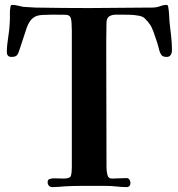

<svg xmlns="http://www.w3.org/2000/svg" viewBox="-20 -757 730 786"><path d="M684 -551Q684 -541 679 -532.5Q674 -524 663 -524Q647 -524 641.5 -531Q636 -538 632 -551Q629 -565 622.5 -585.5Q616 -606 608.5 -626.5Q601 -647 593 -658Q589 -664 584 -669.5Q579 -675 574 -680Q567 -689 549 -692.5Q531 -696 512 -696.5Q493 -697 482 -697Q469 -697 454 -697Q439 -697 428 -690.5Q417 -684 416 -666Q415 -632 415 -596.5Q415 -561 415 -526Q415 -412 415.5 -298Q416 -184 416 -70Q416 -58 419.5 -42Q423 -26 439 -26Q454 -26 468.5 -27Q483 -28 498 -28Q506 -28 510 -21.5Q514 -15 514 -9Q514 9 497 9Q486 9 474.5 8Q463 7 452 6Q433 4 414 4Q395 4 375 4Q342 4 309 4Q276 4 243 6Q231 7 218.5 8Q206 9 194 9Q185 9 180 3Q175 -3 175 -11Q175 -22 184 -24.5Q193 -27 201 -27Q212 -27 221.5 -26.5Q231 -26 241 -26Q267 -26 270.5 -38Q274 -50 274 -72V-630Q274 -669 270 -682.5Q266 -696 249 -696.5Q232 -697 193 -697Q180 -697 157.5 -696Q135 -695 124 -689Q111 -682 103 -670.5Q95 -659 90 -645Q82 -622 74.5 -598Q67 -574 59 -551Q55 -537 49 -530.5Q43 -524 27 -524Q8 -524 8 -544Q8 -570 13.5 -603.5Q19 -637 20 -666Q21 -682 20.5 -698.5Q20 -715 23 -730Q24 -737 30 -737Q41 -737 52.5 -734Q64 -731 75 -729Q87 -728 99.5 -727.5Q112 -727 125 -726Q178 -725 235.5 -724.5Q293 -724 345 -724Q404 -724 469 -725Q534 -726 593 -726Q599 -726 605.5 -726Q612 -726 618 -727Q629 -729 639.5 -733Q650 -737 661 -737Q666 -737 668 -732Q671 -718 672 -699.5Q673 -681 674 -667Q677 -639 680.5 -609.5Q684 -580 684 -551Z"/></svg>

Font: Kaisei Decol
Style: Bold
Weight: 700
Designer: Font-Kai, 金井和夫
Foundry: KAZUO KANAI
Version: Version 5.003